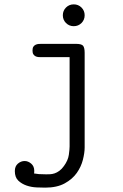

<svg xmlns="http://www.w3.org/2000/svg" viewBox="-20 -632 565 880"><path d="M268 -562Q268 -583 282.5 -597.5Q297 -612 318 -612Q339 -612 353.5 -597.5Q368 -583 368 -562Q368 -541 353.5 -526.5Q339 -512 318 -512Q297 -512 282.5 -526.5Q268 -541 268 -562ZM48 152Q48 130 62 118Q76 106 93 106Q109 106 123 118Q137 130 137 151Q137 160 136 163Q147 165 158.5 166Q170 167 192 167Q201 167 210.5 166.5Q220 166 230.5 162.5Q241 159 252 151Q263 143 273 129Q292 103 295.5 77.5Q299 52 299 39V-370H169Q163 -370 156 -370.5Q149 -371 143 -374Q137 -377 133 -383Q129 -389 129 -400Q129 -412 133 -418Q137 -424 143.5 -427Q150 -430 157 -430.5Q164 -431 170 -431H328Q354 -431 361 -422Q368 -413 368 -390V44Q368 68 360 100Q352 132 332 160.5Q312 189 276.5 208.5Q241 228 187 228Q172 228 148 227Q124 226 102 218.5Q80 211 64 196Q48 181 48 152Z"/></svg>

Font: CMU Typewriter Custom
Style: Regular
Weight: 500
Monospace: yes
Version: Version 0.7.0